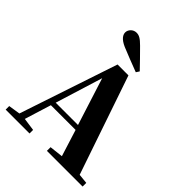

<svg xmlns="http://www.w3.org/2000/svg" viewBox="-268 -1145 1297 1297"><g transform="rotate(45 380.5 -496.5)"><path d="M472 -823C432 -866 389 -908 351 -947C316 -982 297 -993 272 -993C240 -993 216 -966 216 -940C216 -918 231 -891 284 -868C342 -845 399 -821 457 -800ZM325 -611 433 -272H220ZM408 0H749V-35L679 -42L437 -750H333L98 -47L14 -34V0H242V-34L150 -47L209 -237H445L505 -46L408 -35Z"/></g></svg>

Font: Noto Serif SC Black
Style: Regular
Weight: 900
Designer: Ryoko NISHIZUKA 西塚涼子 (kana & ideographs); Frank Grießhammer (Latin, Greek & Cyrillic); Wenlong ZHANG 张文龙 (bopomofo); San
Foundry: Adobe
Version: Version 2.001;hotconv 1.1.0;makeotfexe 2.6.0